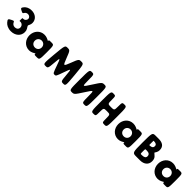

<svg xmlns="http://www.w3.org/2000/svg" viewBox="568 -2720 4727 4727"><g transform="rotate(45 2931.5 -356.0)"><path d="M238 -555C253 -577 279 -599 323 -599C368 -599 410 -566 410 -521C410 -470 368 -433 326 -433H308C291 -433 291 -431 291 -381C291 -330 291 -329 300 -331C305 -332 313 -333 321 -333C377 -333 423 -291 423 -230C423 -171 380 -138 321 -138C269 -138 240 -165 224 -191C197 -239 205 -244 133 -209C61 -174 44 -159 109 -86C148 -43 214 0 322 0C473 0 582 -96 582 -230C582 -267 574 -299 558 -326C513 -403 508 -384 538 -446C549 -468 555 -494 555 -523C555 -642 458 -727 325 -727C227 -727 169 -688 135 -650C79 -586 94 -572 156 -542C217 -513 211 -517 238 -555Z M715 -256C715 -106 820 15 970 15C1005 15 1037 7 1066 -6C1145 -42 1139 -57 1139 -29C1139 -1 1142 0 1227 0C1312 0 1315 -7 1315 -257C1315 -506 1312 -513 1226 -513C1140 -513 1138 -512 1138 -489C1138 -465 1143 -481 1064 -511C1036 -522 1004 -528 970 -528C820 -528 715 -406 715 -256ZM903 -256C903 -327 956 -377 1023 -377C1089 -377 1142 -327 1142 -256C1142 -186 1092 -136 1023 -136C951 -136 903 -186 903 -256Z M2147 0C2224 0 2226 -10 2195 -351C2164 -691 2161 -701 2079 -701C1996 -701 1991 -695 1916 -499C1840 -302 1836 -302 1760 -499C1685 -695 1680 -701 1597 -701C1515 -701 1512 -691 1481 -351C1450 -10 1452 0 1529 0C1607 0 1610 -6 1627 -208C1644 -410 1647 -410 1718 -210C1788 -10 1792 -4 1838 -4C1884 -4 1888 -10 1958 -210C2029 -410 2032 -410 2049 -208C2066 -6 2069 0 2147 0Z M2663 -218C2798 -430 2803 -430 2803 -218C2803 -7 2806 -1 2883 -1C2961 -1 2963 -11 2963 -352C2963 -692 2961 -702 2883 -702C2806 -702 2799 -696 2663 -485C2528 -273 2524 -273 2523 -485C2523 -696 2520 -702 2443 -702C2365 -702 2363 -692 2363 -352C2363 -11 2365 -1 2443 -1C2520 -1 2527 -7 2663 -218Z M3386 -283C3496 -283 3499 -279 3499 -143C3499 -6 3501 -2 3579 -2C3657 -2 3659 -12 3659 -353C3659 -693 3657 -703 3579 -703C3501 -703 3499 -699 3499 -563C3499 -427 3496 -423 3386 -423C3276 -423 3273 -427 3273 -563C3273 -699 3271 -703 3193 -703C3115 -703 3113 -693 3113 -353C3113 -12 3115 -2 3193 -2C3271 -2 3273 -6 3273 -143C3273 -279 3276 -283 3386 -283Z M3808 -256C3808 -106 3913 15 4063 15C4098 15 4130 7 4159 -6C4238 -42 4232 -57 4232 -29C4232 -1 4235 0 4320 0C4405 0 4408 -7 4408 -257C4408 -506 4405 -513 4319 -513C4233 -513 4231 -512 4231 -489C4231 -465 4236 -481 4157 -511C4129 -522 4097 -528 4063 -528C3913 -528 3808 -406 3808 -256ZM3996 -256C3996 -327 4049 -377 4116 -377C4182 -377 4235 -327 4235 -256C4235 -186 4185 -136 4116 -136C4044 -136 3996 -186 3996 -256Z M4551 -353C4551 -12 4554 -2 4684 -2H4817C4962 -2 5046 -82 5046 -197C5046 -254 5031 -294 5004 -322C4925 -407 4919 -360 4963 -437C4977 -462 4984 -492 4984 -525C4984 -658 4889 -703 4768 -703H4660C4554 -703 4551 -693 4551 -353ZM4711 -504C4711 -578 4711 -580 4717 -580H4723C4793 -580 4830 -559 4830 -508C4830 -450 4792 -429 4723 -429H4717C4711 -429 4711 -431 4711 -504ZM4711 -208C4711 -289 4711 -291 4736 -291H4761C4836 -291 4878 -268 4878 -203C4878 -148 4836 -125 4761 -125H4736C4711 -125 4711 -127 4711 -208Z M5190 -256C5190 -106 5295 15 5445 15C5480 15 5512 7 5541 -6C5620 -42 5614 -57 5614 -29C5614 -1 5617 0 5702 0C5787 0 5790 -7 5790 -257C5790 -506 5787 -513 5701 -513C5615 -513 5613 -512 5613 -489C5613 -465 5618 -481 5539 -511C5511 -522 5479 -528 5445 -528C5295 -528 5190 -406 5190 -256ZM5378 -256C5378 -327 5431 -377 5498 -377C5564 -377 5617 -327 5617 -256C5617 -186 5567 -136 5498 -136C5426 -136 5378 -186 5378 -256Z"/></g></svg>

Font: Hussar Print
Style: Bold
Weight: 700
Foundry: Cannot Into Space Fonts
Version: Version 2.00